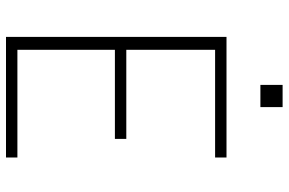

<svg xmlns="http://www.w3.org/2000/svg" viewBox="-181 -781 962 640"><g transform="rotate(90 300.0 -461.0)"><path d="M103 0V-735H505V-697H146V-401H443V-363H146V-38H505V0ZM263 -848V-922H337V-848Z"/></g></svg>

Font: Iosevka SS04 XLt Ex
Style: Regular
Weight: 200
Width: 7
Monospace: yes
Designer: Belleve Invis
Foundry: Belleve Invis
Version: Version 19.0.0; ttfautohint (v1.8.4)